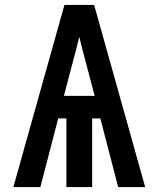

<svg xmlns="http://www.w3.org/2000/svg" viewBox="-20 -755 640 775"><path d="M34 0 240 -735H360L566 0H457L385 -277H352V0H248V-277H215L143 0ZM238 -368H362L330 -490Q322 -519 314.5 -548Q307 -577 300 -606Q293 -577 285.5 -548Q278 -519 270 -490Z"/></svg>

Font: Iosevka SS04 Semibold Extended
Style: Regular
Weight: 600
Width: 7
Monospace: yes
Designer: Belleve Invis
Foundry: Belleve Invis
Version: Version 19.0.0; ttfautohint (v1.8.4)